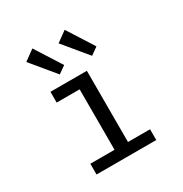

<svg xmlns="http://www.w3.org/2000/svg" viewBox="-160 -804 883 927"><g transform="rotate(-30 281.5 -341.0)"><path d="M113 0V-60H248V-397H120V-457H323V-60H446V0ZM201 -507 91 -640 149 -682 242 -536ZM381 -507 271 -640 329 -682 422 -536Z"/></g></svg>

Font: Inconsolata SemiExpanded Thin
Style: Regular
Weight: 100
Width: 6
Monospace: yes
Designer: Raph Levien, Cyreal, Brenton Simpson
Foundry: Raph Levien, Cyreal, Google
Version: Version 3.100; ttfautohint (v1.8.4.7-5d5b)